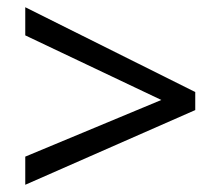

<svg xmlns="http://www.w3.org/2000/svg" viewBox="-20 -628 612 532"><path d="M50 -194 427 -351 50 -530V-608L521 -373V-323L50 -116Z"/></svg>

Font: Noto Sans Tagbanwa
Style: Regular
Weight: 400
Designer: Monotype Design Team
Foundry: Monotype Imaging Inc.
Version: Version 2.001; ttfautohint (v1.8.4.7-5d5b)